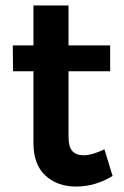

<svg xmlns="http://www.w3.org/2000/svg" viewBox="-20 -680 455 706"><path d="M394 -33Q330 6 260 6Q191 6 147 -34.5Q103 -75 103 -154V-418H28L27 -513H103V-660H232V-513H385V-418H232V-177Q232 -140 246 -124.5Q260 -109 288 -109Q318 -109 364 -131Z"/></svg>

Font: Montserrat Medium
Style: Regular
Weight: 500
Designer: Julieta Ulanovsky
Foundry: Julieta Ulanovsky
Version: Version 6.001